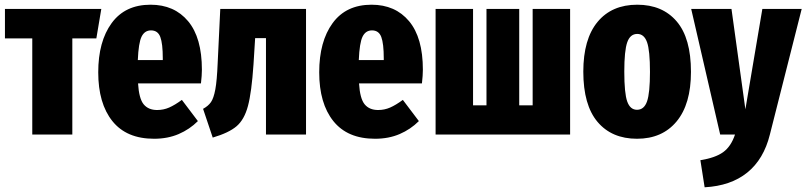

<svg xmlns="http://www.w3.org/2000/svg" viewBox="-20 -571 3423 815"><path d="M389 -408H287V0H117V-408H1V-533H410Z M833 -217H566Q570 -152 590 -128Q610 -104 647 -104Q674 -104 698 -114.5Q722 -125 752 -147L820 -57Q785 -22 738.5 -2Q692 18 634 18Q517 18 457 -57Q397 -132 397 -264Q397 -395 454 -473Q511 -551 619 -551Q720 -551 778.5 -481Q837 -411 837 -275Q837 -251 833 -217ZM671 -323Q671 -386 660.5 -414Q650 -442 621 -442Q594 -442 581 -415.5Q568 -389 565 -316H671Z M1279 -533V0H1109V-409H1063L1056 -297Q1048 -179 1032.5 -121Q1017 -63 984 -35Q951 -7 883 13L842 -109Q864 -121 875.5 -137.5Q887 -154 894 -191.5Q901 -229 904 -304L915 -533Z M1771 -217H1504Q1508 -152 1528 -128Q1548 -104 1585 -104Q1612 -104 1636 -114.5Q1660 -125 1690 -147L1758 -57Q1723 -22 1676.5 -2Q1630 18 1572 18Q1455 18 1395 -57Q1335 -132 1335 -264Q1335 -395 1392 -473Q1449 -551 1557 -551Q1658 -551 1716.5 -481Q1775 -411 1775 -275Q1775 -251 1771 -217ZM1609 -323Q1609 -386 1598.5 -414Q1588 -442 1559 -442Q1532 -442 1519 -415.5Q1506 -389 1503 -316H1609Z M2400 0H1829V-533H1988V-124H2045V-533H2184V-124H2241V-533H2400Z M2913 -266Q2913 -129 2852 -55.5Q2791 18 2684 18Q2577 18 2516.5 -53.5Q2456 -125 2456 -267Q2456 -405 2516.5 -478Q2577 -551 2685 -551Q2792 -551 2852.5 -480Q2913 -409 2913 -266ZM2630 -267Q2630 -175 2642.5 -140Q2655 -105 2684 -105Q2714 -105 2726.5 -140.5Q2739 -176 2739 -266Q2739 -357 2726.5 -392Q2714 -427 2685 -427Q2655 -427 2642.5 -391.5Q2630 -356 2630 -267Z M3248 0Q3222 105 3152 161.5Q3082 218 2971 224L2953 109Q3016 99 3049.5 75Q3083 51 3100 0H3037L2914 -533H3085L3144 -107L3216 -533H3383Z"/></svg>

Font: Fira Sans Compressed ExtraBold
Style: Regular
Weight: 800
Width: 1
Designer: bBox Type GmbH & Carrois Corporate GbR & Edenspiekermann AG
Foundry: bBox Type GmbH & Carrois Corporate GbR & Edenspiekermann AG
Version: Version 4.301